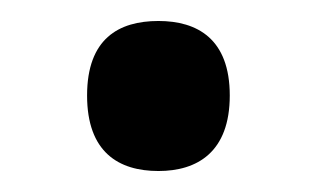

<svg xmlns="http://www.w3.org/2000/svg" viewBox="-20 -447 302 183"><path d="M131 -284C168 -284 199 -302 199 -356C199 -410 168 -427 131 -427C93 -427 63 -410 63 -356C63 -302 93 -284 131 -284Z"/></svg>

Font: Noto Serif Ethiopic Medium
Style: Regular
Weight: 500
Designer: Monotype Design Team
Foundry: Monotype Imaging Inc.
Version: Version 2.102